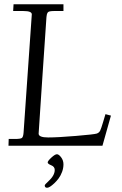

<svg xmlns="http://www.w3.org/2000/svg" viewBox="-20 -687 573 905"><path d="M190.9 187Q190.9 183.1 207 168.5Q238 140.6 238 114Q238 98.6 221.4 92Q204.8 85.4 204.8 78.6Q204.8 71.8 222 55.9Q239.3 40 248.3 40Q257.3 40 268.2 54.6Q279.1 69.1 279.1 87.4Q279.1 105.7 272.6 123.2Q266.1 140.6 256.5 153.7Q246.8 166.7 235.8 177Q213.4 198 202.1 198Q190.9 198 190.9 187ZM502.9 -142.1 462.9 0H20L21 -32H50Q76.2 -32 82.9 -36.6Q89.6 -41.3 91.1 -62Q129.9 -611.3 129.9 -619.4Q129.9 -635 91.1 -635H42L43.9 -667H279.1V-635H232.9Q209 -635 204.8 -627.9Q199.7 -619.4 199 -606.7Q198.2 -594 180.2 -330Q162.1 -65.9 162.1 -57.1Q162.1 -39.1 207 -39.1Q252 -39.1 338.1 -46.3Q424.3 -53.5 435.9 -57.4Q447.5 -61.3 452.4 -71.8Q457.3 -82.3 465.8 -111.1Q474.4 -139.9 477.1 -148.9Z"/></svg>

Font: Linden Hill
Style: Italic
Weight: 400
Italic angle: -5.60001°
Version: Version 1.201